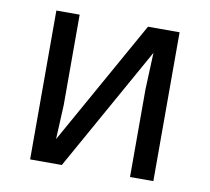

<svg xmlns="http://www.w3.org/2000/svg" viewBox="-65 -608 744 681"><g transform="rotate(10 307.0 -268.0)"><path d="M168.9 -536.1V-210L163.1 -86.9L415 -536.1H528.8V0H444.8V-315.9L450.2 -448.2L199.2 0H85V-536.1Z"/></g></svg>

Font: Droid Sans
Style: Regular
Weight: 400
Foundry: Ascender Corporation
Version: Version 1.00 build 114